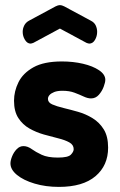

<svg xmlns="http://www.w3.org/2000/svg" viewBox="-20 -723 469 753"><path d="M211 10Q159 10 115.5 -3Q72 -16 46.5 -37Q21 -58 21 -82Q21 -94 27.5 -110Q34 -126 45.5 -138Q57 -150 72 -150Q88 -150 104 -138.5Q120 -127 143.5 -116Q167 -105 207 -105Q247 -105 258 -116.5Q269 -128 269 -138Q269 -155 252 -164.5Q235 -174 208.5 -180.5Q182 -187 152 -195.5Q122 -204 95.5 -219Q69 -234 52 -260Q35 -286 35 -328Q35 -365 52.5 -400.5Q70 -436 111 -459Q152 -482 223 -482Q267 -482 305.5 -473Q344 -464 368.5 -447.5Q393 -431 393 -410Q393 -400 386.5 -382.5Q380 -365 367.5 -351Q355 -337 337 -337Q324 -337 308 -344.5Q292 -352 272 -359.5Q252 -367 225 -367Q205 -367 192.5 -362Q180 -357 174 -350Q168 -343 168 -335Q168 -321 185 -313.5Q202 -306 229 -299.5Q256 -293 286 -284.5Q316 -276 343 -259.5Q370 -243 387 -215.5Q404 -188 404 -144Q404 -74 354.5 -32Q305 10 211 10ZM100 -552Q87 -552 78 -566.5Q69 -581 69 -598Q69 -611 75 -623Q81 -635 94 -642L198 -698Q208 -703 215 -703Q222 -703 232 -698L336 -642Q350 -635 355.5 -623Q361 -611 361 -598Q361 -581 352.5 -566.5Q344 -552 330 -552Q328 -552 325 -553Q322 -554 319 -555L215 -611L111 -555Q108 -554 105 -553Q102 -552 100 -552Z"/></svg>

Font: Dosis ExtraLight ExtraBold
Style: Regular
Weight: 800
Version: Version 3.001; ttfautohint (v1.8.2)